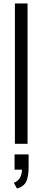

<svg xmlns="http://www.w3.org/2000/svg" viewBox="-20 -830 242 1108"><path d="M66 0V-810H139V0ZM78 258 60 225Q88 213 97.5 191.5Q107 170 107 149H64V61H145V138Q145 187 132 216.5Q119 246 78 258Z"/></svg>

Font: Oswald Light
Style: Regular
Weight: 300
Designer: Vernon Adams
Foundry: Vernon Adams
Version: Version 4.103;gftools[0.9.33.dev8+g029e19f]